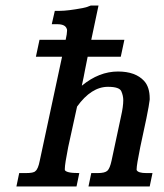

<svg xmlns="http://www.w3.org/2000/svg" viewBox="-20 -670 588 690"><path d="M295 -466Q292 -450 289.5 -438.5Q287 -427 285 -416Q283 -405 280.5 -392.5Q278 -380 274 -362Q336 -413 404 -413Q467 -413 498 -379Q518 -357 518 -316Q518 -314 518 -312Q516 -293 506 -244L484 -141Q471 -77 471 -62Q471 -60 471 -59Q476 -48 506 -48H528L518 0H298L308 -48H331Q357 -48 366 -56.5Q375 -65 381 -93L415 -252Q423 -287 423 -310Q423 -326 416 -342Q409 -358 368 -358Q308 -358 257 -287L225 -141Q213 -80 213 -64Q213 -61 213 -59Q215 -54 227 -51Q239 -48 265 -48L255 0H39L49 -48H73Q101 -48 107 -55Q117 -62 123 -93L203 -466H109L122 -527H216Q221 -549 221 -560Q221 -564 220 -567V-566Q215 -583 186 -583H166L177 -631H195Q209 -631 229.5 -633.5Q250 -636 277 -641L293 -645Q295 -646 298 -647Q301 -648 306 -650H334L308 -527H427L414 -466Z"/></svg>

Font: New Athena Unicode
Style: Bold Italic
Weight: 700
Designer: J. Rusten 1997; rev. by R. Hancock 2001, 2002, rev. by D. Mastronarde 2002-2021
Foundry: Society for Classical Studies (formerly American Philological Association)
Version: Version 5.008